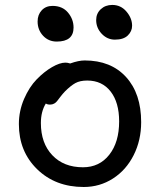

<svg xmlns="http://www.w3.org/2000/svg" viewBox="-20 -724 646 775"><path d="M443.8 -564Q413.1 -564 390.6 -587.6Q368.2 -611.3 368.2 -643.1Q368.2 -669.4 386.7 -686.8Q405.3 -704.1 433.1 -704.1Q467.8 -704.1 490.5 -677.2Q513.2 -650.4 513.2 -620.1Q513.2 -597.7 495.8 -580.8Q478.5 -564 443.8 -564ZM209 -556.2Q175.8 -556.2 153.8 -579.8Q131.8 -603.5 131.8 -637.2Q131.8 -664.6 148.4 -682.4Q165 -700.2 191.9 -700.2Q231.9 -700.2 254.4 -673.3Q276.9 -646.5 276.9 -612.8Q276.9 -556.2 209 -556.2ZM317.9 30.8Q203.6 30.8 129.9 -41Q56.2 -112.8 56.2 -223.1Q56.2 -275.9 77.1 -324.5Q98.1 -373 128.2 -403.8Q158.2 -434.6 189.7 -452.9Q221.2 -471.2 244.1 -471.2Q252.9 -471.2 263.2 -467.8Q297.4 -480 321.8 -480Q427.7 -480 488.8 -413.1Q549.8 -346.2 549.8 -231Q549.8 -157.7 519.5 -97.7Q489.3 -37.6 436 -3.4Q382.8 30.8 317.9 30.8ZM145 -227.1Q145 -146 191.2 -97.4Q237.3 -48.8 314.9 -48.8Q381.3 -48.8 421.1 -99.4Q460.9 -149.9 460.9 -233.9Q460.9 -310.5 426.5 -354.7Q392.1 -398.9 332 -398.9Q303.2 -398.9 284.4 -388.7Q265.6 -378.4 242.2 -355Q232.9 -345.2 223.9 -333.5Q214.8 -321.8 210.4 -315.9Q206.1 -310.1 198.7 -305.9Q191.4 -301.8 182.1 -301.8Q170.9 -301.8 165 -306.2Q145 -273.9 145 -227.1Z"/></svg>

Font: Shantell Sans Bouncy
Style: Regular
Weight: 400
Designer: Stephen Nixon, Anya Danilova, Shantell Martin
Foundry: Arrow Type
Version: Version 1.006;[9816181b4]